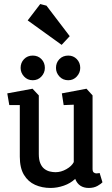

<svg xmlns="http://www.w3.org/2000/svg" viewBox="-20 -926 556 950"><path d="M230 4Q188 4 153.5 -11.5Q119 -27 98.5 -61Q78 -95 78 -151V-406H26L16 -464L141 -487L172 -454V-164Q172 -136 179.5 -118Q187 -100 199.5 -90.5Q212 -81 226.5 -77.5Q241 -74 255 -74Q282 -74 308.5 -89Q335 -104 345 -124V-408L295 -406L286 -464L408 -487L438 -454V-90Q438 -77 444 -72.5Q450 -68 457 -68Q463 -68 467.5 -69Q472 -70 473 -70L487 -24Q481 -17 463 -6.5Q445 4 419 4Q395 4 378 -7Q361 -18 352 -41Q329 -19 296 -7.5Q263 4 230 4ZM318 -529Q291 -529 274 -547.5Q257 -566 257 -590Q257 -616 274 -633.5Q291 -651 318 -651Q343 -651 360 -633.5Q377 -616 377 -590Q377 -566 360 -547.5Q343 -529 318 -529ZM142 -529Q116 -529 99 -547.5Q82 -566 82 -590Q82 -616 99 -633.5Q116 -651 142 -651Q168 -651 185 -633.5Q202 -616 202 -590Q202 -566 185 -547.5Q168 -529 142 -529ZM285 -704 117 -825 179 -906 210 -898 325 -747Z"/></svg>

Font: Kreon
Style: Regular
Weight: 400
Designer: Julia Petretta
Foundry: Julia Petretta and Eli Heuer
Version: Version 2.002